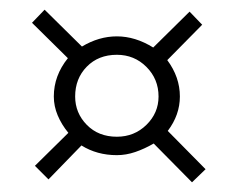

<svg xmlns="http://www.w3.org/2000/svg" viewBox="-20 -498 490 396"><path d="M80 -128 52 -156 121 -224Q107 -241 99 -260Q91 -279 91 -299Q91 -342 120 -378L46 -451L72 -478L149 -402Q184 -423 221 -423Q259 -423 296 -400L371 -474L397 -447L325 -374Q351 -339 351 -299Q351 -261 326 -228L404 -149L376 -122L297 -202Q278 -191 259 -184.5Q240 -178 221 -178Q180 -178 148 -198ZM221 -216Q257 -216 282 -240.5Q307 -265 307 -299Q307 -335 282 -360Q257 -385 221 -385Q183 -385 159 -360.5Q135 -336 135 -299Q135 -265 159 -240.5Q183 -216 221 -216Z"/></svg>

Font: Alumni Sans Light
Style: Italic
Weight: 300
Italic angle: -8°
Version: Version 1.016